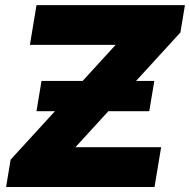

<svg xmlns="http://www.w3.org/2000/svg" viewBox="-20 -748 760 768"><path d="M4.4 0 22.5 -109.4 442.4 -568.4H99.6L126 -727.5H719.7L701.7 -618.2L281.7 -159.2H624.5L598.1 0ZM126 -303.2 146 -424.3H597.2L577.1 -303.2Z"/></svg>

Font: Inter 16pt Black
Style: Italic
Weight: 900
Italic angle: -9.3988°
Version: Version 4.001;git-66647c0bb